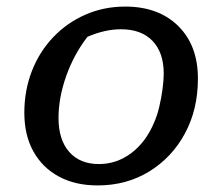

<svg xmlns="http://www.w3.org/2000/svg" viewBox="-20 -555 669 584"><path d="M277 9Q209 9 159 -18Q109 -45 81.5 -94.5Q54 -144 54 -212Q54 -280 77 -339Q100 -398 142 -442Q184 -486 240 -510.5Q296 -535 361 -535Q462 -535 522 -476Q582 -417 582 -316Q582 -222 542.5 -149Q503 -76 434 -33.5Q365 9 277 9ZM281 -56Q335 -56 379.5 -89.5Q424 -123 449 -183Q458 -203 464.5 -230.5Q471 -258 474.5 -285Q478 -312 478 -331Q478 -395 444 -430.5Q410 -466 348 -466Q299 -466 246 -443Q205 -390 181.5 -324Q158 -258 158 -196Q158 -130 190.5 -93Q223 -56 281 -56Z"/></svg>

Font: Piazzolla SC Medium
Style: Italic
Weight: 500
Italic angle: -11.3°
Designer: Juan Pablo del Peral
Foundry: Huerta Tipografica
Version: Version 1.330